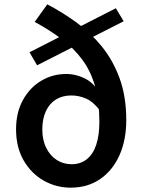

<svg xmlns="http://www.w3.org/2000/svg" viewBox="-20 -851 664 885"><path d="M306 14Q239 14 181.5 -18.5Q124 -51 89 -111.5Q54 -172 54 -255Q54 -333 86 -390.5Q118 -448 170.5 -479Q223 -510 285 -510Q332 -510 375.5 -487Q419 -464 442 -413L444 -337Q412 -381 378 -396Q344 -411 309 -411Q268 -411 238 -392.5Q208 -374 191.5 -338.5Q175 -303 175 -255Q175 -205 193.5 -168.5Q212 -132 242.5 -113Q273 -94 310 -94Q351 -94 380 -117Q409 -140 423.5 -183.5Q438 -227 438 -289Q438 -382 418.5 -452Q399 -522 360 -575Q321 -628 265.5 -670Q210 -712 140 -750L198 -831Q267 -795 332.5 -747.5Q398 -700 449.5 -636.5Q501 -573 531.5 -489.5Q562 -406 562 -297Q562 -205 530.5 -135Q499 -65 441.5 -25.5Q384 14 306 14ZM151 -550 116 -610 514 -813 550 -753Z"/></svg>

Font: Noto Sans KR SemiBold
Style: Regular
Weight: 600
Designer: Ryoko NISHIZUKA  (kana, bopomofo & ideographs); Paul D. Hunt (Latin, Greek & Cyrillic); Sandoll Communications , Soo-you
Foundry: Adobe
Version: Version 2.004-H2;hotconv 1.0.118;makeotfexe 2.5.65603